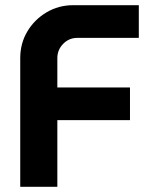

<svg xmlns="http://www.w3.org/2000/svg" viewBox="-20 -720 590 740"><path d="M58 0V-496Q58 -553 85.5 -599Q113 -645 159.5 -672.5Q206 -700 262 -700H515V-574H278Q246 -574 223.5 -551Q201 -528 201 -496V-383H481V-257H201V0Z"/></svg>

Font: MuseoModerno SemiBold
Style: Regular
Weight: 600
Designer: Pablo Cosgaya, Héctor Gatti, Marcela Romero, and the Authors of The MuseoModerno Project.
Foundry: Omnibus-Type Team
Version: Version 1.001